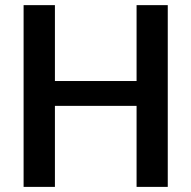

<svg xmlns="http://www.w3.org/2000/svg" viewBox="-20 -731 749 751"><path d="M194.8 -710.9V-414.1H514.2V-710.9H636.2V0H514.2V-316.9H194.8V0H72.3V-710.9Z"/></svg>

Font: Vazirmatn RD UI FD Medium
Style: Regular
Weight: 500
Designer: Saber Rastikerdar
Foundry: Saber Rastikerdar
Version: Version 33.003